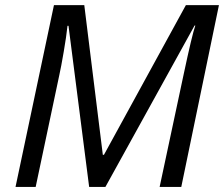

<svg xmlns="http://www.w3.org/2000/svg" viewBox="-20 -734 880 754"><path d="M249 -632.8H245.1Q240.7 -591.3 230.2 -530.3Q219.7 -469.2 212.9 -439L120.1 0H41L191.9 -713.9H311L383.8 -126H388.2L710 -713.9H839.8L691.9 0H606.9L701.2 -441.9Q734.4 -598.1 747.1 -633.8H744.1L394 0H330.1Z"/></svg>

Font: Open Sans Hebrew
Style: Italic
Weight: 400
Italic angle: -12°
Foundry: Ascender Corporation, Yanek Iontef
Version: Version 2.001;PS 002.001;hotconv 1.0.70;makeotf.lib2.5.58329